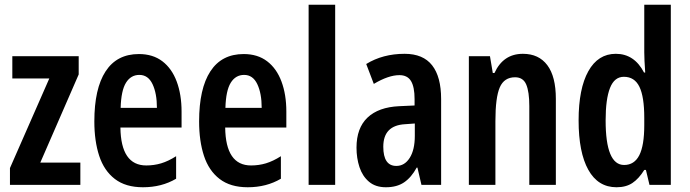

<svg xmlns="http://www.w3.org/2000/svg" viewBox="-20 -780 2909 810"><path d="M319 0H22V-71L188 -449H32V-543H312V-466L150 -94H319Z M566 -552Q625 -552 665 -521.5Q705 -491 725.5 -436Q746 -381 746 -309V-242H488Q490 -82 597 -82Q630 -82 660 -91Q690 -100 723 -121V-26Q662 10 583 10Q510 10 464.5 -25Q419 -60 398.5 -122.5Q378 -185 378 -268Q378 -406 425.5 -479Q473 -552 566 -552ZM568 -464Q532 -464 511.5 -431Q491 -398 489 -325H642Q642 -386 623.5 -425Q605 -464 568 -464Z M1008 -552Q1067 -552 1107 -521.5Q1147 -491 1167.5 -436Q1188 -381 1188 -309V-242H930Q932 -82 1039 -82Q1072 -82 1102 -91Q1132 -100 1165 -121V-26Q1104 10 1025 10Q952 10 906.5 -25Q861 -60 840.5 -122.5Q820 -185 820 -268Q820 -406 867.5 -479Q915 -552 1008 -552ZM1010 -464Q974 -464 953.5 -431Q933 -398 931 -325H1084Q1084 -386 1065.5 -425Q1047 -464 1010 -464Z M1394 0H1282V-760H1394Z M1687 -553Q1765 -553 1803 -504.5Q1841 -456 1841 -362V0H1758L1741 -73H1738Q1715 -31 1684.5 -10.5Q1654 10 1608 10Q1564 10 1536.5 -13.5Q1509 -37 1496.5 -75Q1484 -113 1484 -157Q1484 -240 1530.5 -284Q1577 -328 1664 -332L1729 -335V-362Q1729 -413 1714 -438Q1699 -463 1665 -463Q1619 -463 1557 -426L1525 -510Q1595 -553 1687 -553ZM1689 -256Q1597 -251 1597 -161Q1597 -80 1652 -80Q1687 -80 1708.5 -114Q1730 -148 1730 -207V-259Z M2186 -553Q2253 -553 2289 -505Q2325 -457 2325 -363V0H2213V-333Q2213 -393 2200 -423.5Q2187 -454 2153 -454Q2107 -454 2088.5 -411.5Q2070 -369 2070 -269V0H1958V-543H2047L2059 -472H2066Q2103 -553 2186 -553Z M2581 10Q2503 10 2462 -63.5Q2421 -137 2421 -272Q2421 -406 2462 -479.5Q2503 -553 2578 -553Q2656 -553 2697 -474H2702Q2700 -502 2699 -523Q2698 -544 2698 -559V-760H2810V0H2720L2705 -63H2698Q2675 -26 2648 -8Q2621 10 2581 10ZM2613 -84Q2656 -84 2677 -125Q2698 -166 2698 -252V-283Q2698 -372 2677.5 -414Q2657 -456 2612 -456Q2572 -456 2553.5 -409Q2535 -362 2535 -272Q2535 -84 2613 -84Z"/></svg>

Font: Noto Sans ExtraCondensed SemiBold
Style: Regular
Weight: 600
Width: 2
Designer: Monotype Design Team
Foundry: Monotype Imaging Inc.
Version: Version 2.013; ttfautohint (v1.8.4.7-5d5b)